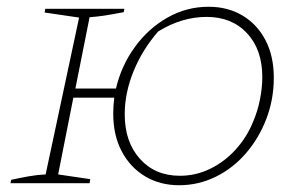

<svg xmlns="http://www.w3.org/2000/svg" viewBox="-20 -542 900 568"><path d="M11 0 13 -10Q40 -16 65.5 -20.5Q91 -25 115 -26L214 -490L112 -505L114 -516H348L346 -506Q309 -499 289.5 -496Q270 -493 245 -491L203 -280H323Q339 -348 379 -403Q419 -458 475.5 -490Q532 -522 597 -522Q654 -522 697.5 -496Q741 -470 765.5 -423Q790 -376 790 -312Q790 -248 768 -190.5Q746 -133 707.5 -88.5Q669 -44 618 -19Q567 6 510 6Q453 6 409 -20.5Q365 -47 340 -94.5Q315 -142 315 -205Q315 -229 318 -253H197L152 -26L247 -12L245 0ZM512 -22Q560 -22 602.5 -43Q645 -64 677.5 -100Q710 -136 728 -180Q742 -212 749 -247.5Q756 -283 756 -314Q756 -395 711 -443.5Q666 -492 591 -492Q518 -492 448 -449Q401 -395 375 -331Q349 -267 349 -204Q349 -122 394 -72Q439 -22 512 -22Z"/></svg>

Font: Piazzolla SC Thin
Style: Italic
Weight: 100
Italic angle: -11.3°
Designer: Juan Pablo del Peral
Foundry: Huerta Tipografica
Version: Version 1.330